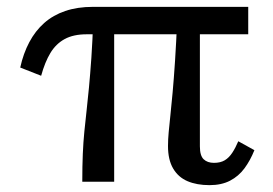

<svg xmlns="http://www.w3.org/2000/svg" viewBox="-20 -530 797 560"><path d="M313 0H220Q220 -46 221.5 -81Q223 -116 226 -146Q229 -176 232.5 -207Q236 -238 239.5 -275Q243 -312 246.5 -361.5Q250 -411 252 -478H313ZM704 -430H233Q194 -430 168.5 -416Q143 -402 127 -375.5Q111 -349 100 -309L39 -333Q48 -374 65.5 -407Q83 -440 109 -463Q135 -486 170.5 -498Q206 -510 251 -510H704ZM563 -103Q563 -76 574 -65.5Q585 -55 604 -55Q623 -55 635.5 -62.5Q648 -70 657.5 -84.5Q667 -99 675 -118L722 -92Q710 -62 693 -39Q676 -16 651 -3Q626 10 591 10Q554 10 527 -1.5Q500 -13 485 -38.5Q470 -64 470 -104Q470 -123 472 -144.5Q474 -166 477 -194Q480 -222 483.5 -260.5Q487 -299 490.5 -352Q494 -405 497 -478H563Z"/></svg>

Font: Roboto Serif
Style: Regular
Weight: 400
Designer: Greg Gazdowicz
Foundry: Commercial Type
Version: Version 1.008